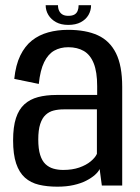

<svg xmlns="http://www.w3.org/2000/svg" viewBox="-20 -715 538 740"><path d="M201 4.5Q236 4.5 263.8 -1.8Q291.5 -8 312 -18.5Q332.5 -29 345.8 -40.8Q359 -52.5 364 -63.5L372.5 0H451V-380Q451 -462 427 -510Q403 -558 357 -579Q311 -600 242.5 -600Q201 -600 165.8 -590.2Q130.5 -580.5 103.2 -559Q76 -537.5 58.2 -501Q40.5 -464.5 35 -411L129.5 -391.5Q135 -444.5 150.2 -475.5Q165.5 -506.5 189 -519.8Q212.5 -533 243 -533Q278 -533 303 -518.5Q328 -504 341.2 -471Q354.5 -438 354.5 -383V-349H197.5Q158 -349 126.8 -340.8Q95.5 -332.5 74 -313Q52.5 -293.5 41.5 -259.8Q30.5 -226 30.5 -174Q30.5 -120 42.2 -85Q54 -50 76.2 -30.2Q98.5 -10.5 130 -3Q161.5 4.5 201 4.5ZM223.5 -60Q203.5 -60 186 -65Q168.5 -70 155.2 -82.5Q142 -95 134.8 -118Q127.5 -141 127.5 -177.5Q127.5 -214 135 -237Q142.5 -260 155.8 -272.2Q169 -284.5 186.8 -289Q204.5 -293.5 225 -293.5H353.5V-122Q347 -107.5 329.5 -93Q312 -78.5 285.2 -69.2Q258.5 -60 223.5 -60ZM243 -619Q272 -619 291.5 -629.5Q311 -640 321 -657.2Q331 -674.5 331 -695H283Q283 -682.5 279.2 -673.2Q275.5 -664 267 -659Q258.5 -654 243 -654Q229.5 -654 221 -659Q212.5 -664 208 -673.2Q203.5 -682.5 203.5 -695H156Q156 -674.5 166.5 -657.2Q177 -640 196.2 -629.5Q215.5 -619 243 -619Z"/></svg>

Font: Anybody SemiCondensed
Style: Regular
Weight: 400
Width: 4
Version: Version 1.113;gftools[0.9.25]